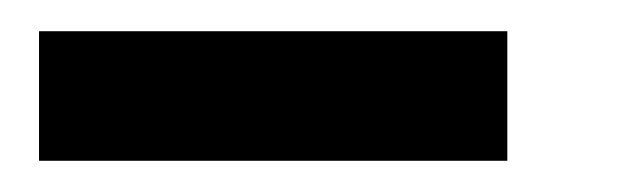

<svg xmlns="http://www.w3.org/2000/svg" viewBox="-20 -300 404 123"><path d="M5 -197V-280H305V-197Z"/></svg>

Font: Coval
Style: ExtraBold
Weight: 800
Foundry: Context Ltd
Version: Version 001.000